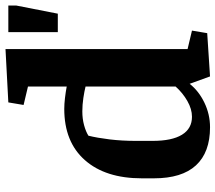

<svg xmlns="http://www.w3.org/2000/svg" viewBox="-64 -740 813 726"><g transform="rotate(-90 343.0 -376.5)"><path d="M521 -74.2 590.8 -57.6 581.1 0 417.5 10.7 389.6 -66.4Q362.3 -31.7 318.1 -10.5Q273.9 10.7 225.1 10.7Q130.4 10.7 81.3 -42.5Q32.2 -95.7 32.2 -201.7V-247.1Q32.2 -384.8 101.1 -462.6Q169.9 -540.5 294.9 -540.5Q313.5 -540.5 335.9 -537.8Q358.4 -535.2 379.4 -531.2V-677.7L309.6 -694.3L319.3 -752L521 -762.7ZM173.8 -206.5Q173.8 -133.3 197 -95.5Q220.2 -57.6 265.1 -57.6Q293.9 -57.6 324.5 -75Q355 -92.3 379.4 -119.6V-460Q361.8 -464.4 336.2 -468.3Q310.5 -472.2 285.2 -472.2Q257.3 -472.2 233.2 -465.6Q209 -459 193.4 -449.2Q185.1 -415.5 179.4 -368.9Q173.8 -322.3 173.8 -270ZM585 -752H685.5V-721.7L654.8 -564.9H585Z"/></g></svg>

Font: Noticia Text
Style: Bold
Weight: 700
Designer: JM Sole
Foundry: JM Sole
Version: Version 1.003